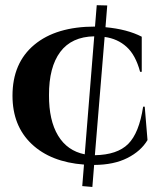

<svg xmlns="http://www.w3.org/2000/svg" viewBox="-20 -721 627 750"><path d="M545.4 -304.2 556.2 -173.8Q530.3 -130.4 477.5 -103.8Q424.8 -77.1 347.7 -76.7L340.8 9.3L301.3 5.9L308.1 -78.1Q178.2 -87.9 103.5 -158.7Q28.8 -229.5 28.8 -347.2Q28.8 -475.1 114 -546.1Q199.2 -617.2 351.1 -617.2L357.9 -700.7L398.9 -699.7L392.1 -614.7Q477.1 -606.9 533.7 -577.6V-440.4H527.3Q509.8 -505.9 474.6 -537.8Q439.5 -569.8 388.7 -576.7L350.6 -114.7Q438 -116.2 480.7 -158.7Q523.4 -201.2 539.1 -304.2ZM311 -118.2 348.1 -579.1Q259.8 -577.6 215.3 -518.1Q170.9 -458.5 171.4 -349.1Q170.9 -251 206.8 -191.4Q242.7 -131.8 311 -118.2Z"/></svg>

Font: Cinzel Decorative Bold
Style: Regular
Weight: 700
Designer: Natanael Gama
Version: Version 1.001;PS 001.001;hotconv 1.0.56;makeotf.lib2.0.21325